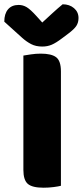

<svg xmlns="http://www.w3.org/2000/svg" viewBox="-44 -867 386 895"><path d="M159 8Q106 8 85.5 -10Q65 -28 65 -75V-608Q77 -610 100 -613.5Q123 -617 146 -617Q196 -617 218 -600Q240 -583 240 -534V-1Q229 2 206 5Q183 8 159 8ZM153 -762Q178 -785 202 -807Q226 -829 248 -847Q280 -847 301 -829Q322 -811 322 -783Q322 -762 312 -746.5Q302 -731 274 -710L246 -689Q217 -667 197 -658.5Q177 -650 153 -650Q123 -650 101 -661.5Q79 -673 59 -691L-24 -766Q-24 -803 -6.5 -823.5Q11 -844 43 -844Q63 -844 80.5 -833.5Q98 -823 126 -792Z"/></svg>

Font: Baloo Da 2 ExtraBold
Style: Regular
Weight: 800
Designer: Noopur Datye, Sulekha Rajkumar and Ek Type
Foundry: Ek Type
Version: Version 1.640;hotconv 1.0.111;makeotfexe 2.5.65597; ttfautoh